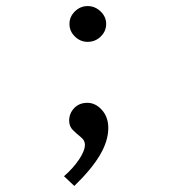

<svg xmlns="http://www.w3.org/2000/svg" viewBox="-20 -445 603 633"><path d="M269 -307Q245 -307 227 -324.5Q209 -342 209 -366Q209 -390 227 -407.5Q245 -425 269 -425Q293 -425 311.5 -407.5Q330 -390 330 -366Q330 -342 312 -324.5Q294 -307 269 -307ZM225 168 191 136Q221 110 240.5 81Q260 52 260 32Q260 18 247 7.5Q234 -3 221 -15.5Q208 -28 208 -47Q208 -71 224.5 -88.5Q241 -106 268 -106Q295 -106 316 -82.5Q337 -59 337 -23Q337 20 309 67Q281 114 225 168Z"/></svg>

Font: Inconsolata SemiExpanded Thin
Style: Regular
Weight: 100
Width: 6
Monospace: yes
Designer: Raph Levien, Cyreal, Brenton Simpson
Foundry: Raph Levien, Cyreal, Google
Version: Version 3.100; ttfautohint (v1.8.4.7-5d5b)